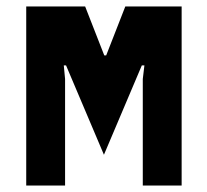

<svg xmlns="http://www.w3.org/2000/svg" viewBox="-20 -573 640 593"><path d="M61 -553H243L302 -402H308L367 -553H541V0H421V-329L426 -371H418L301 -95L184 -371H177L181 -329V0H61Z"/></svg>

Font: JuliaMono Black
Style: Regular
Weight: 900
Monospace: yes
Designer: cormullion
Foundry: corm
Version: Version 0.054; ttfautohint (v1.8.4)